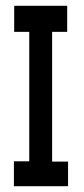

<svg xmlns="http://www.w3.org/2000/svg" viewBox="-20 -643 290 663"><path d="M28 0V-86H81V-533H29V-623H212V-533H160V-85H215V0Z"/></svg>

Font: Inconsolata UltraCondensed ExtraBold
Style: Regular
Weight: 800
Width: 1
Monospace: yes
Designer: Raph Levien, Cyreal, Brenton Simpson
Foundry: Raph Levien, Cyreal, Google
Version: Version 3.001; ttfautohint (v1.8.2.53-6de2)